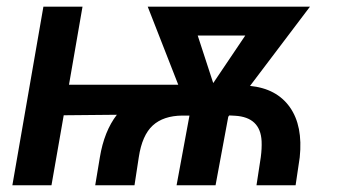

<svg xmlns="http://www.w3.org/2000/svg" viewBox="-20 -548 1012 568"><path d="M261.7 0 275.4 -82.5Q288.1 -159.7 325.7 -208.5L168.5 -207L132.3 0H16.6L108.4 -528.3H224.1L184.1 -297.4H507.3L417 -528.3H897L719.7 -293.9Q798.3 -286.1 837.4 -231Q876.5 -175.8 866.7 -82.5L854.5 0H738.8L751.5 -83Q754.9 -108.9 753.9 -130.4Q750.5 -201.2 675.3 -205.6L658.2 -206.5L655.3 -202.6L617.7 0H502.4L540.5 -206.1H519.5Q463.4 -205.6 431.9 -176.8Q400.4 -147.9 390.6 -83L377.9 0ZM610.8 -302.2 705.6 -442.9H564.9Z"/></svg>

Font: Roboto Medium
Style: Italic
Weight: 500
Italic angle: -12°
Designer: Google
Version: Version 2.134; 2016